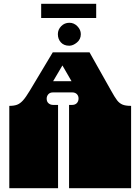

<svg xmlns="http://www.w3.org/2000/svg" viewBox="-20 -992 740 1012"><path d="M29 -171V-172Q29 -185 29 -191Q29 -197 29 -209V-260Q29 -269 29 -273.5Q29 -278 29 -282.5Q29 -287 29 -296V-297Q29 -310 29 -316Q29 -322 29 -334V-434Q54 -434 70 -440Q86 -446 101 -462.5Q116 -479 137 -514L258 -716H452L564 -517Q585 -479 597 -463.5Q609 -448 625 -441Q641 -434 671 -434V0H344V-135Q344 -144 344 -148.5Q344 -153 344 -157.5Q344 -162 344 -171V-172Q344 -185 344 -191Q344 -197 344 -209V-260Q344 -269 344 -273.5Q344 -278 344 -282.5Q344 -287 344 -296V-297Q344 -310 344 -316Q344 -322 344 -334V-439H360Q376 -439 385 -448.5Q394 -458 394 -473Q394 -487 385 -496Q376 -505 360 -505H260Q243 -505 234.5 -495Q226 -485 226 -472Q226 -456 236 -447.5Q246 -439 260 -439H286V0H29V-135Q29 -144 29 -148.5Q29 -153 29 -157.5Q29 -162 29 -171ZM357 -564 309 -647 260 -564ZM285 -812Q285 -836 302.5 -854Q320 -872 346 -872Q370 -872 388 -853.5Q406 -835 406 -812Q406 -785 385.5 -768Q365 -751 345 -751Q317 -751 301 -768.5Q285 -786 285 -812ZM197 -972H487V-897H197Z"/></svg>

Font: Danfo
Style: Regular
Weight: 400
Version: Version 1.000;Glyphs 3.2 (3236)